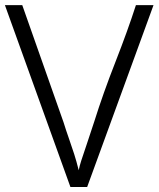

<svg xmlns="http://www.w3.org/2000/svg" viewBox="-22 -747 634 767"><path d="M259.3 0 -2.4 -726.6H66.9L231.9 -258.3Q241.7 -226.6 253.7 -192.6Q265.6 -158.7 274.4 -131.3Q283.2 -104 292.5 -66.9Q295.9 -84.5 302.5 -105Q309.1 -125.5 324.5 -170.7Q339.8 -215.8 354.5 -261.2Q390.1 -374.5 439.5 -500.5Q488.8 -626.5 521 -726.6H591.3L326.2 0Z"/></svg>

Font: Oxygen Light
Style: Regular
Weight: 300
Designer: vernon adams
Foundry: Vernon Adams
Version: Version Release 0.2.3 webfont; ttfautohint (v0.93.3-1d66) -l